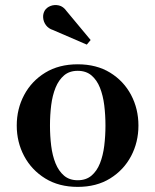

<svg xmlns="http://www.w3.org/2000/svg" viewBox="-20 -721 608 751"><path d="M284 10Q210.5 10 157 -23Q103.5 -56 74.5 -110.5Q45.5 -165 45.5 -230Q45.5 -295 74.5 -349.5Q103.5 -404 157 -436.8Q210.5 -469.5 284 -469.5Q357.5 -469.5 410.8 -436.8Q464 -404 492.8 -349.5Q521.5 -295 521.5 -230Q521.5 -165 492.8 -110.5Q464 -56 410.8 -23Q357.5 10 284 10ZM284 -16Q316.5 -16 337.8 -34Q359 -52 371 -82.2Q383 -112.5 387.8 -151Q392.5 -189.5 392.5 -230Q392.5 -271 387.8 -309.2Q383 -347.5 371 -377.8Q359 -408 337.8 -426Q316.5 -444 284 -444Q251.5 -444 230.5 -426Q209.5 -408 197.2 -377.8Q185 -347.5 180.2 -309.2Q175.5 -271 175.5 -230Q175.5 -189.5 180.2 -151Q185 -112.5 197.2 -82.2Q209.5 -52 230.5 -34Q251.5 -16 284 -16ZM319.5 -546.5 187.5 -603.5Q170 -609 160 -622.2Q150 -635.5 148.8 -651.5Q147.5 -667.5 155.5 -680.5Q163 -692 178 -697.8Q193 -703.5 210.2 -699.8Q227.5 -696 240.5 -677.5L334.5 -564.5Z"/></svg>

Font: Bodoni Moda 9pt SemiBold
Style: Regular
Weight: 600
Designer: Owen Earl
Foundry: indestructible type
Version: Version 2.005